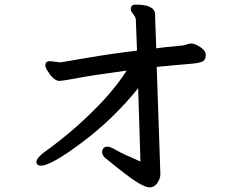

<svg xmlns="http://www.w3.org/2000/svg" viewBox="-20 -759 1040 838"><path d="M551 -716V-723Q553 -739 572 -739Q657 -739 657 -695V-683Q657 -679 662 -548Q694 -553 739 -556.5Q784 -560 793.5 -564.5Q803 -569 814.5 -569Q826 -569 841 -561Q878 -542 878 -520V-518Q878 -498 864.5 -491Q851 -484 818 -481Q785 -478 743 -474.5Q701 -471 664 -467L680 1Q680 21 666.5 40Q653 59 633.5 59Q614 59 574.5 34Q535 9 440 -69Q426 -81 426 -94Q426 -119 450 -119Q461 -119 488.5 -103Q516 -87 593 -54L583 -374Q476 -241 339.5 -138.5Q203 -36 159 -36Q139 -36 139 -53Q139 -67 168 -91Q318 -198 436 -326Q491 -386 533 -451Q379 -430 317 -418Q255 -406 238 -406Q221 -406 201 -430Q195 -439 186.5 -451.5Q178 -464 178 -474Q178 -492 198 -492H199L242 -487H246Q254 -488 357.5 -506Q461 -524 578 -538L573 -671Q573 -683 562 -696.5Q551 -710 551 -716Z"/></svg>

Font: LXGW ZhenKai
Style: Regular
Weight: 400
Designer: LXGW / Fontworks Inc.
Foundry: LXGW / Fontworks Inc.
Version: Version 0.800;June 8, 2025